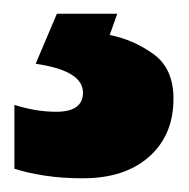

<svg xmlns="http://www.w3.org/2000/svg" viewBox="-20 -20 275 280"><path d="M233 124Q233 177 197.5 208.5Q162 240 101 240Q70 240 44.5 236Q19 232 1 226V133Q17 138 32 140.5Q47 143 62 143Q101 143 101 115Q101 83 32 73L63 0H151L140 31Q175 38 204 59Q233 80 233 124Z"/></svg>

Font: Noto Sans SemiCondensed Black
Style: Regular
Weight: 900
Width: 4
Designer: Monotype Design Team
Foundry: Monotype Imaging Inc.
Version: Version 2.013; ttfautohint (v1.8.4.7-5d5b)